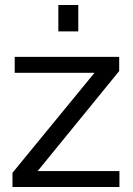

<svg xmlns="http://www.w3.org/2000/svg" viewBox="-20 -750 533 770"><path d="M30 -57 359 -458H39V-522H458V-465L131 -64H459V0H30ZM214 -624V-730H294V-624Z"/></svg>

Font: YasnoRaleway Medium
Style: Regular
Weight: 500
Designer: Matt McInerney, Pablo Impallari, Rodrigo Fuenzalida
Foundry: Matt McInerney, Pablo Impallari, Rodrigo Fuenzalida
Version: Version 4.026